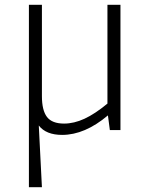

<svg xmlns="http://www.w3.org/2000/svg" viewBox="-20 -540 620 797"><path d="M480 -520V0H436L428 -61Q332 20 238 20Q171 20 141 -19L154 237H100V-520H154V-141Q154 -82 175 -54.5Q196 -27 246 -27Q287 -27 330.5 -47Q374 -67 426 -110V-520Z"/></svg>

Font: Martel Sans ExtraLight
Style: Regular
Weight: 275
Designer: Dan Reynolds and Mathieu Réguer
Foundry: Dan Reynolds and Mathieu Réguer
Version: Version 1.002; ttfautohint (v1.1) -l 5 -r 5 -G 72 -x 0 -D la